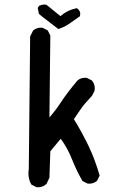

<svg xmlns="http://www.w3.org/2000/svg" viewBox="-20 -795 540 827"><path d="M102.5 -47.9Q102.5 -57.1 104 -66.9L109.9 -638.2L122.6 -663.6L123.5 -664.1Q136.7 -675.8 156.2 -675.8Q159.2 -675.8 163.6 -675.3L185.5 -664.1L196.8 -642.1L192.9 -289.1Q220.2 -320.3 243.2 -355.7Q266.1 -391.1 313.5 -448.2Q327.1 -460 346.7 -460Q349.6 -460 354 -459.5L375.5 -448.7Q388.2 -434.1 388.2 -415Q388.2 -409.7 387.2 -403.8L376.5 -382.8Q339.4 -343.3 326.2 -322.8Q313 -302.2 298.3 -281.7Q334.5 -222.7 362.3 -164.6Q390.6 -104.5 409.2 -38.6L397.9 -16.1L397 -15.6Q383.8 -3.9 364.3 -3.9Q361.3 -3.9 356.9 -4.4L335 -15.6Q308.6 -62 289.8 -109.6Q271 -157.2 241.7 -197.3L196.8 -143.6L192.9 -29.8L180.2 -2.4L179.2 -2Q164.1 11.7 144 11.7Q141.1 11.7 137.2 11.2L115.2 0L114.3 -1.5Q102.5 -22.5 102.5 -47.9ZM170.9 -775.4Q174.8 -775.4 180.2 -774.4L240.2 -725.6Q270 -751.5 308.6 -759.3L311 -759.8Q315.4 -756.3 317.4 -754.4Q325.7 -746.1 325.7 -735.4Q325.7 -731.4 324.2 -725.1Q300.8 -708.5 279.8 -693.8Q258.3 -678.7 233.9 -670.9L231.4 -669.9L162.6 -722.7L147.5 -735.4L142.6 -760.7L148.4 -770Q159.7 -775.4 170.9 -775.4Z"/></svg>

Font: Bakudai
Style: Medium
Weight: 500
Version: Version 1.48